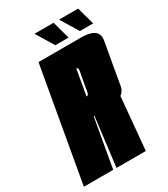

<svg xmlns="http://www.w3.org/2000/svg" viewBox="-244 -902 867 992"><g transform="rotate(-30 189.5 -406.0)"><path d="M-45 0 74 -675H328Q398.5 -675 417.5 -644Q427.5 -627 423 -601.5Q410 -528 400 -472Q390.5 -418 379.5 -354Q374.5 -327.5 353 -311.5L324.5 0H149.5L185.5 -290H181L130 0ZM200 -397H202Q212 -397 215.2 -415.5Q218.5 -434 225 -472Q232 -510 235.5 -529Q237.5 -543.5 232.5 -547Q231 -548 228.5 -548H226.5ZM339.5 -707 275.5 -812H389.5L418.5 -707ZM193 -707 129 -812H243L272 -707Z"/></g></svg>

Font: Anybody UltraCondensed Black
Style: Italic
Weight: 900
Width: 1
Italic angle: -10°
Designer: Tyler Finck
Foundry: Etcetera Type Company
Version: Version 1.010; ttfautohint (v1.8.3) -l 8 -r 50 -G 200 -x 14 